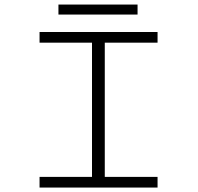

<svg xmlns="http://www.w3.org/2000/svg" viewBox="-20 -844 890 864"><path d="M243 -823.5H599V-778.5H243ZM689 -652H451.5V-48H689V0H158V-48H394V-652H158V-700H689Z"/></svg>

Font: League Mono Wide UltraLight
Style: Regular
Weight: 200
Width: 8
Designer: Tyler Finck
Foundry: The League of Moveable Type / Tyler Finck
Version: Version 2.210